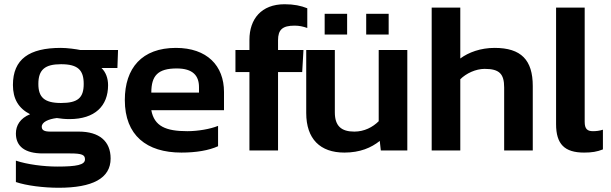

<svg xmlns="http://www.w3.org/2000/svg" viewBox="-20 -710 2885 906"><path d="M257 176C416 176 502 132 502 38C502 -44 448 -89 352 -89H218C190 -89 177 -95 177 -112C177 -134 208 -148 248 -153C268 -150 286 -148 308 -148C428 -148 490 -210 490 -308C490 -341 479 -370 459 -389H534L537 -474H359C340 -478 298 -484 267 -484C118 -484 41 -431 41 -309C41 -244 67 -199 122 -171C75 -152 55 -118 55 -80C55 -19 98 14 182 14H311C368 14 381 21 381 42C381 68 342 76 250 76C187 76 108 66 55 48V149C105 166 186 176 257 176ZM268 -224C188 -224 161 -252 161 -314C161 -381 192 -407 268 -407C348 -407 375 -379 375 -314C375 -249 348 -224 268 -224Z M836 10C905 10 965 0 1009 -20V-116C972 -101 914 -91 864 -91C763 -91 708 -114 694 -190H1037V-276C1037 -400 957 -484 810 -484C650 -484 569 -389 569 -238C569 -71 672 10 836 10ZM694 -273C694 -353 725 -387 814 -387C890 -387 919 -353 919 -299V-273Z M1157 0H1292V-370H1406L1412 -474H1292V-520C1292 -570 1313 -589 1370 -589C1392 -589 1410 -585 1430 -578V-671C1400 -683 1367 -690 1323 -690C1213 -690 1157 -620 1157 -522V-474H1091V-370H1157Z M1512 -547H1618V-645H1512ZM1708 -547H1814V-645H1708ZM1605 10C1679 10 1732 -13 1772 -45L1777 0H1902V-474H1767V-138C1739 -110 1699 -89 1652 -89C1590 -89 1560 -116 1560 -180V-474H1425V-177C1425 -54 1491 10 1605 10Z M2017 0H2152V-336C2180 -364 2225 -385 2267 -385C2337 -385 2359 -361 2359 -297V0H2494V-304C2494 -427 2439 -484 2314 -484C2248 -484 2191 -463 2152 -434V-674H2017Z M2736 10C2773 10 2797 6 2825 -5V-98C2810 -93 2794 -91 2778 -91C2752 -91 2739 -101 2739 -135V-674H2604V-124C2604 -30 2644 10 2736 10Z"/></svg>

Font: Kanit Medium
Style: Regular
Weight: 500
Designer: Katatrad Team
Foundry: CadsonDemak
Version: Version 1.000;PS 001.000;hotconv 1.0.88;makeotf.lib2.5.64775